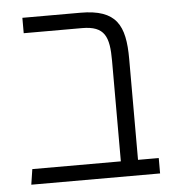

<svg xmlns="http://www.w3.org/2000/svg" viewBox="-45 -604 585 646"><g transform="rotate(-5 247.5 -281.0)"><path d="M400 -52V-393C400 -507 372 -562 250 -562H54V-510H251C328 -510 342 -473 342 -392V-52H43L35 0H470V-52Z"/></g></svg>

Font: FiraGO Light
Style: Regular
Weight: 300
Designer: bBox Type
Foundry: bBox Type GmbH
Version: Version 1.001;PS 001.001;hotconv 1.0.88;makeotf.lib2.5.64775